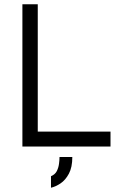

<svg xmlns="http://www.w3.org/2000/svg" viewBox="-20 -687 563 900"><path d="M85 0V-667H157V-70H498V0ZM219 193V139Q238 131 246 115.5Q254 100 256.5 81.5Q259 63 259 49H319Q319 97 303 127Q287 157 264 172.5Q241 188 219 193Z"/></svg>

Font: Maven Pro
Style: Regular
Weight: 400
Designer: Joe Prince
Foundry: Joe Prince
Version: Version 2.103